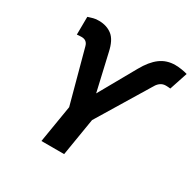

<svg xmlns="http://www.w3.org/2000/svg" viewBox="-162 -901 1068 1065"><g transform="rotate(30 372.5 -368.5)"><path d="M233.4 0 272.9 -239.3 181.6 -577.6Q177.2 -594.2 166.5 -602.8Q155.8 -611.3 138.2 -611.3Q131.3 -611.3 120.8 -610.6Q110.4 -609.9 108.4 -609.4L109.4 -723.6Q126 -729 141.6 -733.4Q157.2 -737.8 178.2 -737.3Q228 -736.8 262 -710Q295.9 -683.1 310.5 -614.3L364.3 -380.4L495.1 -612.8Q529.8 -675.3 570.8 -705.8Q611.8 -736.3 666.5 -736.3Q685.5 -736.3 707.5 -732.9Q729.5 -729.5 745.1 -724.6L707 -609.4Q705.1 -609.9 694.8 -610.6Q684.6 -611.3 678.2 -611.3Q659.7 -611.3 645.8 -602.1Q631.8 -592.8 622.6 -577.6L418.5 -240.7L378.9 0Z"/></g></svg>

Font: Inter 17pt
Style: Bold Italic
Weight: 700
Italic angle: -9.3988°
Version: Version 4.001;git-66647c0bb